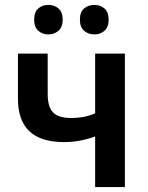

<svg xmlns="http://www.w3.org/2000/svg" viewBox="-20 -761 602 781"><path d="M367 0V-206Q337 -195 305.5 -189Q274 -183 240 -183Q53 -183 53 -359V-543H174V-378Q174 -326 196 -303.5Q218 -281 270 -281Q294 -281 317.5 -285Q341 -289 367 -300V-543H488V0ZM119 -681Q119 -712 135.5 -726.5Q152 -741 177 -741Q201 -741 218 -726.5Q235 -712 235 -681Q235 -651 218 -636Q201 -621 177 -621Q152 -621 135.5 -636Q119 -651 119 -681ZM305 -681Q305 -712 322 -726.5Q339 -741 364 -741Q388 -741 405 -726.5Q422 -712 422 -681Q422 -651 405 -636Q388 -621 364 -621Q339 -621 322 -636Q305 -651 305 -681Z"/></svg>

Font: Noto Sans SemiCondensed SemiBold
Style: Regular
Weight: 600
Width: 4
Designer: Monotype Design Team
Foundry: Monotype Imaging Inc.
Version: Version 2.013; ttfautohint (v1.8.4.7-5d5b)